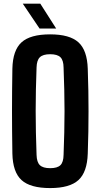

<svg xmlns="http://www.w3.org/2000/svg" viewBox="-20 -992 535 1022"><path d="M246.9 9.1Q141.3 9.1 94.7 -33.4Q48 -75.9 45.9 -174.3Q44.9 -236.6 44.4 -292.2Q43.9 -347.7 43.9 -401Q43.9 -454.4 44.4 -509.7Q44.9 -565.1 45.9 -626.3Q48 -724.5 94.7 -766.8Q141.3 -809.1 246.9 -809.1Q350.9 -809.1 397.5 -766.8Q444.1 -724.5 447.1 -626.3Q449.3 -564.7 450.3 -509.4Q451.2 -454 451.2 -400.5Q451.2 -346.9 450.3 -291.6Q449.3 -236.3 447.1 -174.3Q444.1 -75.9 397.5 -33.4Q350.9 9.1 246.9 9.1ZM246.9 -96.8Q285.4 -96.8 301.7 -112.9Q317.9 -129 318.4 -167.9Q320.8 -229.6 322.1 -287Q323.5 -344.3 323.5 -400.2Q323.5 -456.2 322.1 -513.8Q320.8 -571.4 318.4 -632.7Q317.9 -671.3 301.7 -687.3Q285.4 -703.4 246.9 -703.4Q208.8 -703.4 192.2 -687.3Q175.6 -671.3 174.6 -632.7Q172.2 -571.9 171.1 -514.6Q169.9 -457.2 169.9 -401.3Q169.9 -345.3 171.1 -287.7Q172.2 -230.1 174.6 -167.9Q175.6 -129 192.2 -112.9Q208.8 -96.8 246.9 -96.8ZM190.6 -840 101.3 -972.4H194.6L279.1 -840Z"/></svg>

Font: Big Shoulders Text SC Thin
Style: Regular
Weight: 100
Designer: Patric King
Foundry: XO Type Co
Version: Version 2.002